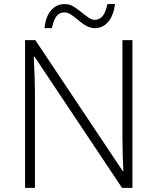

<svg xmlns="http://www.w3.org/2000/svg" viewBox="-20 -908 761 928"><path d="M620.1 0H569.8L147 -633.8H143.1Q148.9 -520.5 148.9 -462.9V0H101.1V-713.9H150.9L573.2 -81.1H576.2Q571.8 -168.9 571.8 -248V-713.9H620.1ZM438 -772Q420.4 -772 401.4 -781Q382.3 -790 352.1 -815.9Q336.4 -828.6 321.5 -838.4Q306.6 -848.1 291 -848.1Q269 -848.1 254.4 -831.3Q239.7 -814.5 231 -772H195.3Q200.2 -826.2 226.1 -857.2Q252 -888.2 293 -888.2Q316.4 -888.2 335.9 -876Q355.5 -863.8 376 -847.2Q392.6 -833.5 408.2 -822.8Q423.8 -812 438 -812Q460.4 -812 475.6 -829.8Q490.7 -847.7 499 -888.2H536.1Q528.3 -831.5 502.4 -801.8Q476.6 -772 438 -772Z"/></svg>

Font: JBL Sans
Style: Light
Weight: 300
Version: Version 1.10